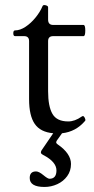

<svg xmlns="http://www.w3.org/2000/svg" viewBox="-20 -513 369 754"><path d="M315.4 -42Q315.4 -39.6 314 -38.1Q277.8 4.4 223.6 10.3L203.1 39.1Q200.7 43 200.7 46.4Q200.7 49.8 206.1 53.7Q258.8 89.8 258.8 130.9Q258.8 158.2 243.9 178.7Q229 199.2 205.1 210.2Q181.2 221.2 154.8 221.2Q96.7 221.2 96.7 186Q96.7 160.2 121.6 160.2Q132.8 160.2 150.4 174.8Q167.5 189 174.3 189Q201.7 189 201.7 156.2Q201.7 122.6 149.9 95.7Q140.6 90.8 140.6 86.4Q140.6 81.5 143.1 77.6L189 10.3Q138.7 5.9 116.5 -26.4Q94.2 -58.6 94.2 -123.5V-351.6Q94.2 -371.1 74.7 -371.1H39.1Q32.2 -371.1 32.2 -382.3Q32.2 -393.6 39.1 -393.6Q58.6 -393.6 80.1 -407.7Q101.6 -421.9 119.6 -444.1Q137.7 -466.3 147 -488.8Q148.9 -493.2 154.3 -493.2Q156.2 -493.2 160.2 -492.2Q164.6 -490.7 166.7 -489Q168.9 -487.3 168.9 -483.9V-436Q168.9 -415 189 -415H308.1Q314.9 -415 314.9 -393.1Q314.9 -371.1 308.1 -371.1H189Q168.9 -371.1 168.9 -351.6V-154.8Q168.9 -95.2 186 -65.7Q203.1 -36.1 248 -36.1Q273.9 -36.1 300.8 -55.2Q303.2 -57.1 305.7 -57.1Q309.6 -57.1 312.5 -51Q315.4 -44.9 315.4 -42Z"/></svg>

Font: JuniusX
Style: Regular
Weight: 400
Designer: Peter S. Baker
Foundry: Briery Creek Software
Version: Version 1.004